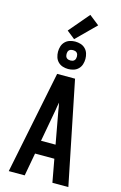

<svg xmlns="http://www.w3.org/2000/svg" viewBox="-170 -1257 839 1326"><g transform="rotate(15 250.0 -594.0)"><path d="M37 0 186 -735H314L463 0H349L319 -164H181L151 0ZM198 -260H302L260 -490Q258 -504 255.5 -518.5Q253 -533 250 -547Q247 -533 244.5 -518.5Q242 -504 240 -490ZM250 -787Q230 -787 211 -793Q192 -799 178 -813Q164 -827 158 -846Q152 -865 152 -885Q152 -905 158 -924Q164 -943 178 -957Q192 -971 211 -977Q230 -983 250 -983Q270 -983 289 -977Q308 -971 322 -957Q336 -943 342 -924Q348 -905 348 -885Q348 -865 342 -846Q336 -827 322 -813Q308 -799 289 -793Q270 -787 250 -787ZM250 -848Q257 -848 264.5 -850Q272 -852 277.5 -857.5Q283 -863 285 -870.5Q287 -878 287 -885Q287 -892 285 -899.5Q283 -907 277.5 -912.5Q272 -918 264.5 -920Q257 -922 250 -922Q243 -922 235.5 -920Q228 -918 222.5 -912.5Q217 -907 215 -899.5Q213 -892 213 -885Q213 -878 215 -870.5Q217 -863 222.5 -857.5Q228 -852 235.5 -850Q243 -848 250 -848ZM237 -997 179 -1043 302 -1188 373 -1132Z"/></g></svg>

Font: Iosevka SS18
Style: Bold
Weight: 700
Monospace: yes
Designer: Belleve Invis
Foundry: Belleve Invis
Version: Version 25.1.1; ttfautohint (v1.8.4)